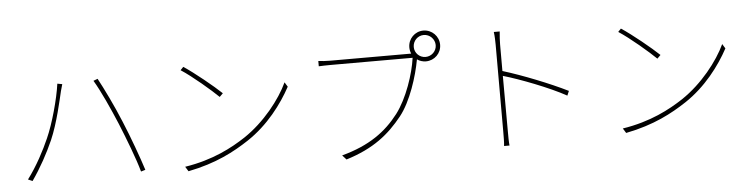

<svg xmlns="http://www.w3.org/2000/svg" viewBox="-48 -1045 5066 1298"><g transform="rotate(-5 2485.0 -395.5)"><path d="M253 -304C219 -226 165 -123 101 -38L131 -25C191 -111 241 -203 279 -289C328 -401 362 -560 375 -614C380 -634 383 -644 388 -660L355 -666C341 -563 296 -400 253 -304ZM745 -360C788 -255 844 -110 867 -25L897 -34C871 -116 818 -263 773 -370C726 -485 666 -607 629 -675L600 -664C644 -591 703 -461 745 -360Z M1213 -705 1193 -684C1269 -635 1392 -529 1441 -481L1464 -504C1412 -554 1285 -658 1213 -705ZM1167 -31 1187 1C1380 -37 1504 -105 1603 -170C1744 -263 1844 -397 1905 -510L1886 -541C1834 -429 1721 -285 1583 -193C1490 -132 1359 -61 1167 -31Z M2851 -629C2810 -629 2777 -662 2777 -703C2777 -744 2810 -778 2851 -778C2892 -778 2926 -744 2926 -703C2926 -662 2892 -629 2851 -629ZM2747 -660H2207C2174 -660 2151 -662 2126 -665V-629C2151 -630 2172 -631 2206 -631H2763C2749 -525 2694 -360 2619 -262C2532 -149 2420 -66 2231 -15L2258 15C2446 -43 2551 -129 2643 -244C2718 -338 2771 -505 2791 -617V-618C2808 -606 2829 -599 2851 -599C2909 -599 2956 -645 2956 -703C2956 -761 2909 -808 2851 -808C2793 -808 2747 -761 2747 -703C2747 -688 2750 -673 2756 -660Z M3796 -316C3675 -376 3491 -449 3360 -489V-669C3360 -688 3362 -731 3365 -757H3325C3329 -730 3330 -690 3330 -669V-81C3330 -46 3330 -8 3327 17H3364C3361 -8 3361 -46 3361 -81L3360 -456C3471 -424 3670 -348 3783 -285Z M4183 -705 4163 -684C4239 -635 4362 -529 4411 -481L4434 -504C4382 -554 4255 -658 4183 -705ZM4137 -31 4157 1C4350 -37 4474 -105 4573 -170C4714 -263 4814 -397 4875 -510L4856 -541C4804 -429 4691 -285 4553 -193C4460 -132 4329 -61 4137 -31Z"/></g></svg>

Font: Genne Gothic ExtraLight
Style: Regular
Weight: 250
Designer: Ryoko NISHIZUKA (kana & ideographs); Paul D. Hunt (Latin, Greek & Cyrillic); Wenlong ZHANG (bopomofo); Sandoll Communica
Foundry: Adobe Systems Incorporated
Version: Version 1.004;PS 1.004;hotconv 16.6.51;makeotf.lib2.5.65220